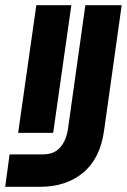

<svg xmlns="http://www.w3.org/2000/svg" viewBox="-37 -720 489 740"><path d="M33 -208 103 -700H238L168 -208ZM117 0H-17L0 -125H129Q172 -125 195.5 -152.5Q219 -180 225 -223L292 -700H432L364 -216Q349 -109 283.5 -54.5Q218 0 117 0Z"/></svg>

Font: Host Grotesk ExtraBold
Style: Italic
Weight: 800
Italic angle: -8°
Designer: Doğukan Karapınar
Foundry: Element Type
Version: Version 1.003; ttfautohint (v1.8.4.7-5d5b)